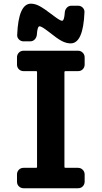

<svg xmlns="http://www.w3.org/2000/svg" viewBox="-20 -1000 540 1020"><path d="M105.5 -780.3Q90.8 -780.3 80.6 -790.5Q70.3 -800.8 71.3 -815.4Q78.1 -980.5 144.5 -980.5Q166 -980.5 189.9 -967.8Q213.9 -955.1 259.8 -919.9Q298.8 -889.6 309.6 -889.6Q321.3 -889.6 324.2 -933.6Q325.2 -948.2 335 -959Q344.7 -969.7 360.4 -969.7H394.5Q409.2 -969.7 419.4 -959.5Q429.7 -949.2 428.7 -934.6Q421.9 -769.5 355.5 -769.5Q333 -769.5 309.1 -781.7Q285.2 -793.9 240.2 -830.1Q201.2 -860.4 190.4 -860.4Q178.7 -860.4 175.8 -816.4Q174.8 -801.8 165 -791Q155.3 -780.3 139.6 -780.3ZM394.5 -730.5Q409.2 -730.5 419.4 -720.2Q429.7 -710 429.7 -695.3V-657.2Q429.7 -642.6 419.9 -632.3Q410.2 -622.1 394.5 -622.1H327.1Q322.3 -622.1 322.3 -617.2V-113.3Q322.3 -108.4 327.1 -108.4H394.5Q409.2 -108.4 419.4 -98.1Q429.7 -87.9 429.7 -73.2V-35.2Q429.7 -20.5 419.9 -10.3Q410.2 0 394.5 0H105.5Q90.8 0 80.6 -9.8Q70.3 -19.5 70.3 -35.2V-73.2Q70.3 -87.9 80.1 -98.1Q89.8 -108.4 105.5 -108.4H172.9Q176.8 -108.4 176.8 -113.3V-617.2Q176.8 -622.1 172.9 -622.1H105.5Q90.8 -622.1 80.6 -631.8Q70.3 -641.6 70.3 -657.2V-695.3Q70.3 -710 80.1 -720.2Q89.8 -730.5 105.5 -730.5Z"/></svg>

Font: Rounded-L Mgen+ 1mn bold
Style: Bold
Weight: 700
Designer: [Source Han Sans]
Ryoko NISHIZUKA  (kana & ideographs); Paul D. Hunt (Latin, Greek & Cyrillic); Wenlong ZHANG  (bopomofo
Version: Version 1.059.20150602